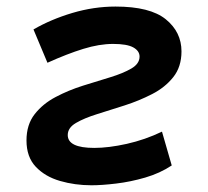

<svg xmlns="http://www.w3.org/2000/svg" viewBox="-20 -547 626 577"><path d="M254.9 9.8Q205.1 9.8 160.4 -3.2Q115.7 -16.1 87.6 -45.7Q59.6 -75.2 59.6 -125Q59.6 -172.4 84.2 -203.9Q108.9 -235.4 147.5 -255.6Q186 -275.9 229.5 -289.6Q272.9 -303.2 311.5 -314.9Q350.1 -326.7 374.8 -341.1Q399.4 -355.5 399.4 -377Q399.4 -394 380.6 -404.5Q361.8 -415 319.8 -415Q278.3 -415 230.2 -400.1Q182.1 -385.3 122.6 -358.4L80.6 -458.5Q132.8 -488.8 197.5 -508.1Q262.2 -527.3 327.1 -527.3Q431.2 -527.3 478.3 -489Q525.4 -450.7 525.4 -392.6Q525.4 -346.2 500.7 -315.2Q476.1 -284.2 437 -264.2Q397.9 -244.1 354.5 -230.2Q311 -216.3 272 -204.1Q232.9 -191.9 208.3 -177.5Q183.6 -163.1 183.6 -141.1Q183.6 -102.5 263.2 -102.5Q306.2 -102.5 361.1 -114.7Q416 -127 466.8 -151.4L496.1 -49.8Q460.9 -26.4 416.5 -13.4Q372.1 -0.5 329.1 4.6Q286.1 9.8 254.9 9.8Z"/></svg>

Font: CaskaydiaCove NFP SemiBold
Style: Italic
Weight: 600
Italic angle: -10°
Designer: Aaron Bell
Foundry: Saja Typeworks
Version: Version 2111.001; VTT 6.35;Nerd Fonts 3.1.1